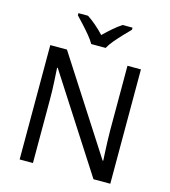

<svg xmlns="http://www.w3.org/2000/svg" viewBox="-134 -1051 1027 1158"><g transform="rotate(15 380.0 -472.0)"><path d="M663 0H558L176 -593H172Q174 -558 177 -506Q180 -454 180 -399V0H97V-714H201L582 -123H586Q585 -139 583.5 -171Q582 -203 580.5 -241Q579 -279 579 -311V-714H663ZM334 -784Q321 -807 299 -833.5Q277 -860 253 -886Q229 -912 211 -931V-944H271Q297 -927 325 -903Q353 -879 378 -852Q405 -879 433 -903Q461 -927 487 -944H549V-931Q530 -912 505.5 -886Q481 -860 458.5 -833.5Q436 -807 424 -784Z"/></g></svg>

Font: Noto Sans Bamum
Style: Regular
Weight: 400
Designer: Monotype Design Team
Foundry: Monotype Imaging Inc.
Version: Version 2.001